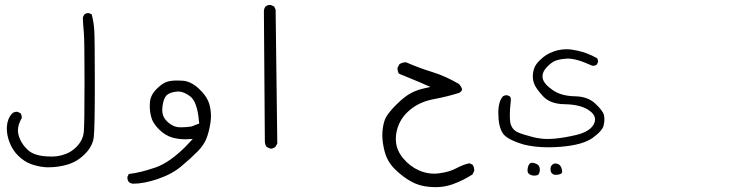

<svg xmlns="http://www.w3.org/2000/svg" viewBox="-20 -444 3040 783"><path d="M7.8 79.6Q7.8 107.4 18.6 135.7Q30.8 168 54.4 191.2Q78.1 214.4 105 224.6Q132.3 234.9 163.6 237.8Q169.9 238.3 175.8 238.3Q216.8 238.3 253.9 227.5Q295.9 215.3 327.1 183.1Q358.4 151.9 362.5 113.8Q366.7 75.7 366.7 -106.9Q366.7 -289.6 364.3 -323Q361.8 -356.4 354 -385.3L343.8 -390.1Q341.8 -390.6 339.8 -390.6Q330.6 -390.6 324.7 -385.3Q318.8 -378.9 317.9 -370.1Q318.8 -341.3 321.8 -313.5Q324.7 -284.7 324.7 -111.3Q324.7 62 321.8 93.8Q318.4 128.4 291 155.8Q272 174.8 248.5 183.6Q222.2 193.8 195.8 194.3Q192.4 194.3 189 194.3Q152.3 194.3 129.4 187Q119.6 184.1 109.6 179Q99.6 173.8 90.6 164.8Q81.5 155.8 75.9 148.2Q70.3 140.6 66.9 134.5Q63.5 128.4 61 122.1Q53.2 104 53.2 87.4Q53.2 64 68.8 37.1Q68.8 36.1 68.8 35.6Q68.8 24.9 63.5 17.6L51.8 12.2Q49.8 11.7 46.6 11.7Q43.5 11.7 38.8 13.2Q34.2 14.6 29.3 19Q10.3 39.6 8.3 70.8Q7.8 75.2 7.8 79.6Z M840.3 28.8Q840.3 5.4 834 -18.1Q824.2 -51.8 791.5 -82Q759.3 -111.8 727.1 -114.7Q714.8 -115.7 704.1 -115.7Q675.3 -115.7 659.2 -109.9Q639.6 -102.5 618.7 -81.1Q592.8 -55.7 591.3 -24.4Q590.8 -18.6 590.8 -13.2Q590.8 12.7 596.7 33.2Q602.5 57.6 628.2 83.3Q653.8 108.9 683.6 117.2Q708.5 124 735.8 124Q741.7 124 766.1 122.6Q744.6 145.5 735.8 154.8Q670.4 219.7 613.3 239.3Q551.8 260.3 505.4 265.6L500 276.4Q499.5 278.3 499.5 280.3Q499.5 291 505.9 298.8Q512.7 304.2 522.5 305.2Q566.9 305.2 624.3 285.6Q681.6 266.1 719.7 233.9Q759.3 200.7 785.9 173.6Q812.5 146.5 823.2 117.7Q834 87.9 838.9 51.8Q840.3 40.5 840.3 28.8ZM761.2 71.8Q737.8 75.2 719.5 75.2Q701.2 75.2 689.5 70.3Q667.5 60.5 653.3 42Q641.6 26.9 641.6 3.9Q641.6 -2.9 642.6 -10.3Q644.5 -26.4 648.7 -37.4Q652.8 -48.3 659.2 -55.2Q671.9 -67.4 699.7 -70.3Q702.6 -70.8 705.6 -70.8Q730.5 -70.8 755.9 -50.8Q779.8 -32.2 788.6 26.4Q790.5 39.1 792.5 59.6Z M1081.1 161.6Q1082.5 162.1 1085.7 162.1Q1088.9 162.1 1093.8 160.4Q1098.6 158.7 1103.5 154.3L1110.8 141.6L1104 -404.8L1098.1 -417.5L1085 -423.3Q1083 -423.8 1081.1 -423.8Q1070.3 -423.8 1063 -417.5Q1057.1 -410.2 1056.2 -399.9L1060.1 131.8Q1060.1 145 1067.4 155.3Z M1730 317.9Q1746.6 319.3 1753.4 319.3Q1775.9 319.3 1792.7 316.2Q1809.6 313 1824.2 308.1Q1867.7 292.5 1906.7 267.6L1913.6 253.9Q1914.1 252 1914.1 248.3Q1914.1 244.6 1912.6 239Q1911.1 233.4 1907.2 227.5L1894 221.7Q1866.7 228 1839.8 242.7Q1813 257.3 1771.5 262.7Q1760.7 264.2 1750 264.2Q1719.7 264.2 1689.9 251.5Q1652.8 235.4 1625 202.6Q1597.2 169.9 1594.7 132.3Q1594.2 127.4 1594.2 122.6Q1594.2 90.3 1608.4 59.6Q1625 23.4 1661.6 -3.4Q1698.2 -30.3 1750.7 -40Q1803.2 -49.8 1853 -65.4Q1864.3 -73.2 1864.3 -79.1Q1864.3 -83 1860.4 -89.8Q1856.4 -96.7 1851.6 -101.6Q1796.4 -133.8 1742.4 -150.4Q1688.5 -167 1636.2 -189.9Q1635.3 -189.9 1634.3 -189.9Q1619.6 -189.9 1608.4 -181.6L1601.1 -167Q1601.1 -166 1601.1 -162.6Q1601.1 -159.2 1602.5 -153.6Q1604 -147.9 1606.9 -143.6Q1676.3 -115.2 1690.9 -108.9Q1705.6 -102.5 1735.4 -89.4L1713.4 -84.5Q1682.1 -78.1 1656.2 -64.5Q1629.4 -50.3 1596.2 -17.1Q1567.4 11.7 1555.4 32Q1543.5 52.2 1540 88.9Q1539.1 97.7 1539.1 106.9Q1539.1 136.7 1547.9 170.9Q1558.6 214.8 1590.6 246.1Q1622.6 277.3 1656.5 296.1Q1690.4 314.9 1730 317.9Z M2155.8 272Q2158.7 272 2161.9 272Q2165 272 2168.9 271Q2175.8 269.5 2178.2 263.7Q2181.6 255.9 2181.6 249.8Q2181.6 243.7 2180.2 238.3Q2177.7 227.5 2162.1 222.2Q2154.3 219.7 2149.4 219.7Q2144 219.7 2140.1 223.6Q2133.8 230 2131.8 244.1Q2131.3 247.6 2131.3 250.5Q2131.3 259.3 2136.2 264.2Q2143.6 271 2155.8 272ZM2246.1 269Q2260.3 269 2269 263.7Q2272.5 261.2 2272.5 256.3Q2272.5 247.1 2268.6 238.3Q2263.7 227.5 2253.9 224.1Q2248.5 222.7 2245.8 222.7Q2243.2 222.7 2242.2 222.7Q2236.3 223.6 2231.4 228.5Q2225.1 234.9 2225.1 245.1Q2225.1 257.8 2231 263.2Q2237.3 269 2246.1 269ZM2012.2 16.6Q2012.2 72.3 2030.8 100.1Q2048.3 125.5 2116.2 145.5Q2161.1 156.7 2217.3 156.7Q2242.2 156.7 2269.5 154.3Q2356.9 147 2397 118.2Q2437 89.4 2441.9 66.9Q2444.8 54.2 2444.8 43.9Q2444.8 33.7 2442.9 24.9Q2438 6.8 2407.5 -21.7Q2377 -50.3 2325.7 -51.3Q2269 -52.2 2233.9 -76.7Q2198.7 -101.1 2193.4 -123.5Q2192.4 -127.9 2192.4 -132.8Q2192.4 -151.4 2209 -168.9Q2228 -189.9 2245.1 -196.3Q2262.2 -202.6 2287.1 -204.6Q2291.5 -205.1 2294.9 -205.1Q2298.3 -205.1 2302.5 -204.8Q2306.6 -204.6 2313.5 -203.6Q2335 -200.7 2368.2 -187.5Q2381.3 -182.1 2394.5 -176.3Q2397 -175.8 2398.2 -175.8Q2399.4 -175.8 2400.9 -175.8Q2402.3 -175.8 2404.3 -176.3Q2408.7 -177.2 2412.6 -179.2L2418.5 -189.9Q2418.9 -191.9 2418.9 -193.8Q2418.9 -200.7 2415 -206.5Q2377.4 -228 2335.9 -237.3Q2309.1 -243.2 2290.3 -243.2Q2271.5 -243.2 2253.4 -238.8Q2219.2 -229.5 2198.2 -212.9Q2177.2 -196.3 2167.2 -182.1Q2157.2 -168 2153.8 -146.5Q2152.8 -139.6 2152.8 -133.3Q2152.8 -118.2 2158.2 -103Q2166.5 -81.1 2196.3 -49.8Q2225.1 -20 2282.2 -19Q2345.2 -18.1 2379.9 4.4Q2406.7 22 2406.7 43.5Q2406.7 52.7 2402.1 61.5Q2397.5 70.3 2390.6 77.1Q2372.1 95.7 2333.5 105.5Q2283.7 117.7 2240.2 121.6Q2228.5 122.6 2221.2 122.6Q2213.9 122.6 2205.3 122.6Q2196.8 122.6 2182.6 120.6Q2168.5 118.7 2153.8 115.2Q2111.8 104.5 2090.8 95.2Q2066.9 84 2061 55.7Q2059.1 44.4 2059.1 23.9Q2059.1 3.4 2063 -32.2Q2063.5 -35.2 2063.5 -37.4Q2063.5 -39.6 2063 -42Q2062.5 -46.4 2060.1 -50.3L2049.8 -55.2Q2047.9 -55.7 2045.9 -55.7Q2038.1 -55.7 2031.7 -51.8Q2012.2 -31.2 2012.2 16.6Z"/></svg>

Font: Bakudai
Style: ExtraLight
Weight: 200
Version: Version 1.48